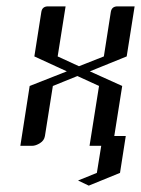

<svg xmlns="http://www.w3.org/2000/svg" viewBox="-20 -458 443 603"><path d="M43.9 0 73.2 -188 189.9 -233.9 87.9 -280.8 109.9 -420.9Q112.8 -438 130.9 -438H186L161.1 -280.8L228 -250L306.2 -280.8L328.1 -420.9Q331.1 -438 349.1 -438H402.8L377.9 -280.8L262.2 -233.9L363.8 -188L338.9 -30.8H375L356.9 85L258.8 125L225.1 108.9L284.2 85L297.9 0H261.2L291 -188L223.1 -219.2L146 -188L121.1 -30.8Q118.7 -16.6 106 -8.8Q92.8 0 80.1 0Z"/></svg>

Font: Hhenum
Style: Italic
Weight: 400
Designer: T. Christopher White
Version: Version 1.0